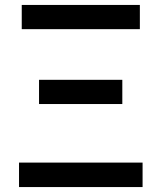

<svg xmlns="http://www.w3.org/2000/svg" viewBox="-20 -757 653 777"><path d="M57 0H557V-99H57ZM138 -336H475V-434H138ZM68 -639H546V-737H68Z"/></svg>

Font: Noto Sans CJK TC Medium
Style: Regular
Weight: 500
Designer: Ryoko NISHIZUKA 西塚涼子 (kana, bopomofo & ideographs); Paul D. Hunt (Latin, Greek & Cyrillic); Sandoll Communications 산돌커뮤니
Foundry: Adobe
Version: Version 2.004;hotconv 1.0.118;makeotfexe 2.5.65603